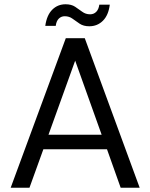

<svg xmlns="http://www.w3.org/2000/svg" viewBox="-20 -879 704 899"><path d="M30 0 288 -700H377L634 0H545L481 -180H183L118 0ZM332 -595 207 -248H456ZM398 -756Q371 -756 353 -768Q335 -780 319.5 -791.5Q304 -803 283 -803Q267 -803 255.5 -792Q244 -781 241 -758H192Q199 -808 224.5 -833.5Q250 -859 287 -859Q314 -859 331.5 -847.5Q349 -836 365 -824Q381 -812 402 -812Q419 -812 430.5 -823.5Q442 -835 445 -857H494Q488 -808 462 -782Q436 -756 398 -756Z"/></svg>

Font: DM Sans
Style: Regular
Weight: 400
Designer: Colophon Foundry, Jonny Pinhorn
Foundry: Colophon Foundry
Version: Version 4.004; ttfautohint (v1.8.4.7-5d5b)